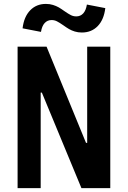

<svg xmlns="http://www.w3.org/2000/svg" viewBox="-20 -971 660 991"><path d="M196 -493.2H190V0H70.8V-730H220.4L424 -233.5H430V-730H549.2V0H400.3ZM312.8 -913.4Q332.9 -899.4 345.8 -892.9Q358.7 -886.4 373.8 -886.4Q395.3 -886.4 409.5 -901.8Q423.6 -917.2 428.5 -947.5L523.5 -929.1Q516.4 -869.5 484.4 -836.3Q452.3 -803.2 402.6 -803.2Q382.6 -803.2 365.9 -808.4Q349.2 -813.6 336.3 -821.1Q323.3 -828.6 306.8 -840.5Q286.6 -854.5 273.8 -861Q261 -867.5 246.3 -867.5Q224.8 -867.5 210.6 -852.1Q196.4 -836.8 191.5 -806.4L96.5 -824.8Q103.6 -884.4 135.6 -917.6Q167.6 -950.8 216.9 -950.8Q236.9 -950.8 253.6 -945.5Q270.2 -940.3 283.2 -932.9Q296.1 -925.4 312.8 -913.4Z"/></svg>

Font: Monaspace Neon Var ExtraLight
Style: Regular
Weight: 200
Designer: Riley Cran and the Lettermatic Team
Version: Version 1.200 (Monaspace Neon Var)